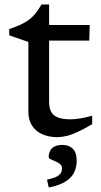

<svg xmlns="http://www.w3.org/2000/svg" viewBox="-20 -602 452 856"><path d="M199 -147Q199 -105 222 -87.5Q245 -70 293 -70Q314 -70 338.5 -74.2Q363 -78.5 391 -86V-48.5Q354 -26.5 326.2 -13.8Q298.5 -1 276.8 4.2Q255 9.5 235 9.5Q199 9.5 169.8 -3Q140.5 -15.5 123.5 -40.8Q106.5 -66 106.5 -104V-415L21 -444.5V-472Q46.5 -481 65.2 -489.2Q84 -497.5 98.2 -506.5Q112.5 -515.5 123.5 -526.2Q134.5 -537 144.5 -550.5Q154.5 -564 165 -582H199V-473.5ZM163 -421 165.5 -490.5H380L378 -421ZM189.5 199Q229.5 190.5 243 178.8Q256.5 167 256.5 149Q256.5 136.5 247.5 129.2Q238.5 122 226.8 117.2Q215 112.5 206 108.2Q197 104 197 98.5Q197 73 212.2 58.5Q227.5 44 258.5 44Q286.5 44 304.2 60.8Q322 77.5 322 115.5Q322 140 312.2 163.2Q302.5 186.5 275.8 205Q249 223.5 197.5 234Z"/></svg>

Font: Newsreader 9pt
Style: Regular
Weight: 400
Designer: Hugues Gentile
Foundry: Production Type
Version: Version 1.003